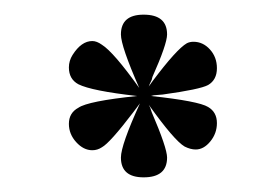

<svg xmlns="http://www.w3.org/2000/svg" viewBox="-20 -661 382 262"><path d="M183 -518 185 -514 187 -508Q208 -459 208 -446Q208 -419 176 -419Q145 -419 145 -446Q145 -463 171 -520L168 -516Q164 -511 162 -508Q130 -466 119 -460Q113 -456 106 -456Q94 -456 84 -467Q74 -478 74 -492Q74 -507 87 -514Q100 -523 167 -530Q105 -537 87 -546Q74 -553 74 -569Q74 -578 79 -586Q91 -605 106 -605Q112 -605 119 -600Q135 -590 170 -541Q145 -598 145 -614Q145 -641 176 -641Q208 -641 208 -614Q208 -601 188 -556L187 -552Q184 -546 183 -543Q186 -547 188 -550Q221 -594 235 -602Q239 -604 244 -604Q257 -604 266.5 -593.5Q276 -583 276 -568Q276 -552 264 -545Q253 -539 202 -532L190 -531L186 -530Q251 -523 264 -515Q276 -508 276 -493Q276 -479 267 -468Q258 -457 247 -457Q240 -457 232 -461Q218 -469 183 -518Z"/></svg>

Font: Space Grotesk
Style: Regular
Weight: 400
Designer: Florian Karsten
Foundry: Florian Karsten
Version: Version 2.000